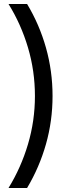

<svg xmlns="http://www.w3.org/2000/svg" viewBox="-20 -727 352 958"><path d="M242.2 -248Q242.2 -372.1 209.5 -488.3Q176.8 -604.5 115.2 -707H22.5Q85 -606.4 119.6 -489.7Q154.3 -373 154.3 -248Q154.3 -124 119.6 -7.3Q85 109.4 22.5 210.9H115.2Q176.8 107.4 209.5 -8.3Q242.2 -124 242.2 -248Z"/></svg>

Font: Wanted Sans Variable
Style: Regular
Weight: 400
Designer: Original Design by Kil Hyung-jin and Kang Hanbin, Wanted Lab, Inc; Hangeul from Source Han Sans by Jang Soo-young and Ka
Foundry: Wanted Lab, Inc.
Version: Version 1.003;Glyphs 3.2 (3227)